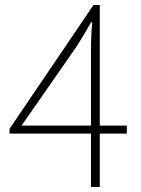

<svg xmlns="http://www.w3.org/2000/svg" viewBox="-20 -746 561 766"><path d="M348 -657H343Q322 -618 286 -561L66 -245H486V-213H18V-232L353 -726H378V0H343V-544Q343 -605 348 -657Z"/></svg>

Font: Merged Yaku Han JP Thin
Style: Regular
Weight: 250
Designer: Ryoko NISHIZUKA 西塚涼子 (kana, bopomofo & ideographs); Paul D. Hunt (Latin, Greek & Cyrillic); Sandoll Communications 산돌커뮤니
Foundry: Adobe
Version: Version 2.004